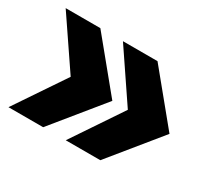

<svg xmlns="http://www.w3.org/2000/svg" viewBox="-92 -666 739 686"><g transform="rotate(30 277.0 -323.5)"><path d="M3.9 -527.8H147L314 -324.2L147 -119.1H3.9L142.1 -324.2ZM240.2 -527.8H382.8L549.8 -324.2L382.8 -119.1H240.2L377.9 -324.2Z"/></g></svg>

Font: Archivo-RBTV
Style: Regular
Weight: 500
Designer: Hector Gatti
Foundry: Hector Gatti
Version: ""